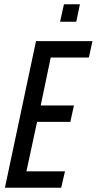

<svg xmlns="http://www.w3.org/2000/svg" viewBox="-20 -881 454 901"><path d="M3 0 149 -688H414L397 -611H218L171 -386H327L310 -309H154L104 -77H285L267 0ZM262 -779 280 -861H355L338 -779Z"/></svg>

Font: Saira ExtraCondensed Medium
Style: Italic
Weight: 500
Width: 2
Italic angle: -12°
Designer: Hector Gatti with collaboration of the Omnibus-Type team
Foundry: Omnibus-Type
Version: Version 1.101